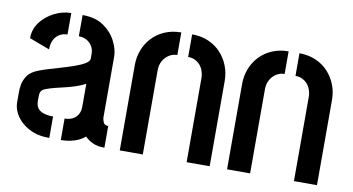

<svg xmlns="http://www.w3.org/2000/svg" viewBox="-60 -695 1540 837"><g transform="rotate(10 709.5 -276.5)"><path d="M195 0Q143 0 106 -19.5Q69 -39 49.5 -68.5Q30 -98 30 -128V-178Q30 -190 33 -207Q36 -224 46.5 -242.5Q57 -261 82 -274Q98 -282 126.5 -291Q155 -300 186.5 -309Q218 -318 247 -328Q276 -338 294.5 -349Q313 -360 313 -372V-393Q313 -413 303.5 -428Q294 -443 279 -451Q264 -459 245 -459V-553Q302 -553 338.5 -528Q375 -503 393.5 -466.5Q412 -430 412 -399V-129Q412 -123 416.5 -109.5Q421 -96 439 -96V0Q408 0 387.5 -9.5Q367 -19 352 -34Q333 -17 305 -8.5Q277 0 246 0V-95Q266 -95 281 -102.5Q296 -110 304.5 -124.5Q313 -139 313 -158V-261Q294 -250 267.5 -241.5Q241 -233 212 -226.5Q183 -220 161 -213.5Q139 -207 130 -201Q118 -193 118 -172V-150Q118 -131 126.5 -119Q135 -107 152.5 -101Q170 -95 195 -95ZM127 -380 37 -414Q37 -454 60.5 -485Q84 -516 120.5 -534.5Q157 -553 195 -553V-458Q176 -458 160.5 -449Q145 -440 136 -423Q127 -406 127 -380Z M507 -378Q507 -413 519 -444.5Q531 -476 554 -500.5Q577 -525 609.5 -539Q642 -553 682 -553V-453Q662 -453 645.5 -442.5Q629 -432 619 -414Q609 -396 609 -373V0H507ZM803 -373Q803 -392 795 -410.5Q787 -429 770 -441Q753 -453 730 -453V-553Q770 -553 802.5 -539Q835 -525 858 -500Q881 -475 893 -443.5Q905 -412 905 -378V0H803Z M982 -378Q982 -413 994 -444.5Q1006 -476 1029 -500.5Q1052 -525 1084.5 -539Q1117 -553 1157 -553V-453Q1137 -453 1120.5 -442.5Q1104 -432 1094 -414Q1084 -396 1084 -373V0H982ZM1278 -373Q1278 -392 1270 -410.5Q1262 -429 1245 -441Q1228 -453 1205 -453V-553Q1245 -553 1277.5 -539Q1310 -525 1333 -500Q1356 -475 1368 -443.5Q1380 -412 1380 -378V0H1278Z"/></g></svg>

Font: Stick No Bills SemiBold
Style: Regular
Weight: 600
Designer: Kosala Senevirathne, Siva Puranthara, Lasantha Premarathna, Tharique Azeez
Foundry: mooniak
Version: Version 2.000